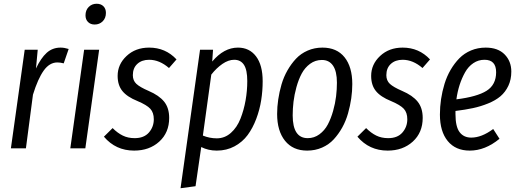

<svg xmlns="http://www.w3.org/2000/svg" viewBox="-20 -791 2765 1024"><path d="M303.2 -537.1Q323.2 -537.1 346.2 -529.8L319.8 -453.1Q301.3 -458 286.1 -458Q244.1 -458 213.1 -414.6Q182.1 -371.1 155.8 -286.1L118.2 0H38.1L111.8 -525.9H181.2L171.9 -425.8Q198.2 -481.4 229 -509.3Q259.8 -537.1 303.2 -537.1Z M484.9 -660.2Q462.9 -660.2 449.5 -673.6Q436 -687 436 -709Q436 -736.8 453.1 -753.9Q470.2 -771 495.1 -771Q518.1 -771 531.5 -757.8Q544.9 -744.6 544.9 -722.2Q544.9 -694.3 527.6 -677.2Q510.3 -660.2 484.9 -660.2ZM508.8 -525.9 435.1 0H355L428.7 -525.9Z M775.4 -537.1Q862.8 -537.1 921.4 -474.1L881.3 -428.2Q830.6 -472.2 775.4 -472.2Q736.3 -472.2 712.4 -450.2Q688.5 -428.2 688.5 -390.1Q688.5 -361.3 707.3 -343.8Q726.1 -326.2 772.5 -306.2Q828.6 -282.2 855.5 -248.8Q882.3 -215.3 882.3 -162.1Q882.3 -84 829.6 -35.9Q776.9 12.2 695.3 12.2Q597.2 12.2 534.2 -62L580.6 -107.9Q606.9 -81.5 634.8 -67.9Q662.6 -54.2 698.2 -54.2Q748 -54.2 774.2 -84.2Q800.3 -114.3 800.3 -154.8Q800.3 -190.4 781.7 -210.7Q763.2 -231 713.4 -252Q657.7 -274.4 632.6 -305.7Q607.4 -336.9 607.4 -386.2Q607.4 -447.8 655 -492.4Q702.6 -537.1 775.4 -537.1Z M942.9 212.9 1046.9 -525.9H1116.2L1111.8 -462.9Q1174.3 -537.1 1249 -537.1Q1310.1 -537.1 1345.5 -490.5Q1380.9 -443.8 1380.9 -357.9Q1380.9 -306.6 1373 -256.6Q1365.2 -206.5 1346.7 -157.2Q1328.1 -107.9 1300.8 -70.8Q1273.4 -33.7 1231 -10.7Q1188.5 12.2 1136.2 12.2Q1090.8 12.2 1053.2 -6.8L1022.9 202.1ZM1136.2 -53.2Q1178.7 -53.2 1211.4 -82.3Q1244.1 -111.3 1262.5 -158Q1280.8 -204.6 1289.8 -255.9Q1298.8 -307.1 1298.8 -358.9Q1298.8 -418 1281.2 -445.1Q1263.7 -472.2 1229 -472.2Q1198.2 -472.2 1166 -450Q1133.8 -427.7 1106.9 -393.1L1062 -67.9Q1098.1 -53.2 1136.2 -53.2Z M1618.2 12.2Q1542 12.2 1500 -40.3Q1458 -92.8 1458 -183.1Q1458 -221.2 1463.9 -260.7Q1469.7 -300.3 1481.4 -340.6Q1493.2 -380.9 1513.2 -415.8Q1533.2 -450.7 1558.8 -478Q1584.5 -505.4 1620.8 -521.2Q1657.2 -537.1 1699.7 -537.1Q1776.4 -537.1 1817.6 -485.6Q1858.9 -434.1 1858.9 -342.8Q1858.9 -305.2 1853.3 -266.1Q1847.7 -227.1 1836.2 -186.5Q1824.7 -146 1805.2 -110.8Q1785.6 -75.7 1760 -47.9Q1734.4 -20 1697.8 -3.9Q1661.1 12.2 1618.2 12.2ZM1621.1 -54.2Q1655.8 -54.2 1683.6 -74.7Q1711.4 -95.2 1728.3 -127Q1745.1 -158.7 1756.6 -199.5Q1768.1 -240.2 1772.5 -277.6Q1776.9 -314.9 1776.9 -350.1Q1776.9 -410.6 1756.1 -440.9Q1735.4 -471.2 1696.8 -471.2Q1661.6 -471.2 1633.8 -450.7Q1606 -430.2 1589.1 -398.7Q1572.3 -367.2 1561 -326.4Q1549.8 -285.6 1545.4 -248.5Q1541 -211.4 1541 -175.8Q1541 -54.2 1621.1 -54.2Z M2127.4 -537.1Q2214.8 -537.1 2273.4 -474.1L2233.4 -428.2Q2182.6 -472.2 2127.4 -472.2Q2088.4 -472.2 2064.5 -450.2Q2040.5 -428.2 2040.5 -390.1Q2040.5 -361.3 2059.3 -343.8Q2078.1 -326.2 2124.5 -306.2Q2180.7 -282.2 2207.5 -248.8Q2234.4 -215.3 2234.4 -162.1Q2234.4 -84 2181.6 -35.9Q2128.9 12.2 2047.4 12.2Q1949.2 12.2 1886.2 -62L1932.6 -107.9Q1959 -81.5 1986.8 -67.9Q2014.6 -54.2 2050.3 -54.2Q2100.1 -54.2 2126.2 -84.2Q2152.3 -114.3 2152.3 -154.8Q2152.3 -190.4 2133.8 -210.7Q2115.2 -231 2065.4 -252Q2009.8 -274.4 1984.6 -305.7Q1959.5 -336.9 1959.5 -386.2Q1959.5 -447.8 2007.1 -492.4Q2054.7 -537.1 2127.4 -537.1Z M2707 -409.2Q2707 -366.7 2691.2 -333.3Q2675.3 -299.8 2649.2 -277.6Q2623 -255.4 2583.3 -239.3Q2543.5 -223.1 2502.4 -214.4Q2461.4 -205.6 2409.2 -199.2V-182.1Q2409.2 -115.2 2431.2 -86.2Q2453.1 -57.1 2493.2 -57.1Q2548.8 -57.1 2610.4 -103L2644 -50.8Q2567.4 12.2 2485.4 12.2Q2409.7 12.2 2367.9 -38.8Q2326.2 -89.8 2326.2 -180.2Q2326.2 -221.2 2332.3 -262.2Q2338.4 -303.2 2350.8 -343.8Q2363.3 -384.3 2383.5 -418.9Q2403.8 -453.6 2429.9 -480.2Q2456.1 -506.8 2492.2 -522Q2528.3 -537.1 2570.3 -537.1Q2635.7 -537.1 2671.4 -500.7Q2707 -464.4 2707 -409.2ZM2564 -472.2Q2531.2 -472.2 2504.6 -454.3Q2478 -436.5 2460.4 -405.3Q2442.9 -374 2431.4 -338.4Q2419.9 -302.7 2414.1 -261.2Q2524.4 -274.9 2575.2 -306.9Q2626 -338.9 2626 -405.8Q2626 -472.2 2564 -472.2Z"/></svg>

Font: Fira Sans Compressed Book
Style: Italic
Weight: 350
Width: 3
Italic angle: -8°
Designer: Carrois Corporate & Edenspiekermann AG
Foundry: Carrois Corporate GbR & Edenspiekermann AG
Version: Version 4.203;PS 004.203;hotconv 1.0.88;makeotf.lib2.5.64775